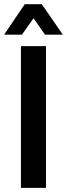

<svg xmlns="http://www.w3.org/2000/svg" viewBox="-56 -915 326 935"><path d="M45.9 -690.4H168V0H45.9ZM64.5 -894.5H147.5L250 -746.1H163.1L107.4 -826.2L50.8 -746.1H-36.1Z"/></svg>

Font: Altinn-DIN Condensed
Style: DINCondensed-Bold
Weight: 700
Width: 3
Designer: Charles Nix
Foundry: Altinn
Version: Version 2.00